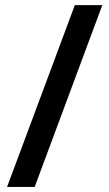

<svg xmlns="http://www.w3.org/2000/svg" viewBox="-20 -734 430 754"><path d="M381.8 -713.9 116.2 0H7.8L273.9 -713.9Z"/></svg>

Font: f42724691920640   
Style: Regular
Weight: 600
Foundry: Ascender Corporation
Version: Version 1.10